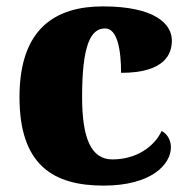

<svg xmlns="http://www.w3.org/2000/svg" viewBox="-20 -571 593 601"><path d="M304 10C455 10 515 -57 515 -110C515 -128 507 -150 486 -161C463 -112 407 -72 332 -72C265 -72 237 -138 237 -268C237 -433 265 -482 309 -482C347 -482 359 -416 359 -343C497 -343 518 -403 518 -444C518 -496 465 -551 302 -551C156 -551 41 -484 41 -267C41 -55 146 10 304 10Z"/></svg>

Font: Noto Serif Malayalam Black
Style: Regular
Weight: 900
Designer: Indian type Foundry, Jelle Bosma, Monotype Design Team
Foundry: Monotype Imaging Inc.
Version: Version 2.104